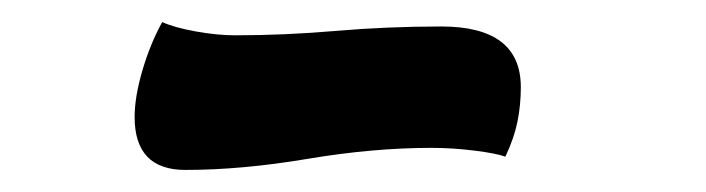

<svg xmlns="http://www.w3.org/2000/svg" viewBox="-20 -852 640 174"><path d="M148 -698Q102 -698 102 -746Q102 -764 109 -788Q116 -812 127 -832Q138 -827 157.5 -823.5Q177 -820 193 -820Q238 -820 284.5 -824Q331 -828 380 -828Q452 -828 452 -773Q452 -757 449 -742Q446 -727 438 -710Q430 -713 410 -715.5Q390 -718 371 -718Q318 -718 258.5 -708Q199 -698 148 -698Z"/></svg>

Font: Lemonada Medium
Style: Regular
Weight: 500
Designer: Mohamed Gaber (Arabic), Eduardo Tunni (Latin)
Foundry: Kief Type Foundry
Version: Version 4.004; ttfautohint (v1.8.2)